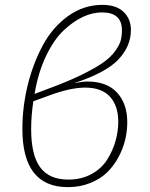

<svg xmlns="http://www.w3.org/2000/svg" viewBox="-20 -759 615 789"><path d="M339 -424Q419 -424 461 -378.5Q503 -333 503 -257Q503 -221 494.5 -185Q486 -149 467 -113.5Q448 -78 420.5 -51Q393 -24 351 -7Q309 10 259 10Q72 10 72 -229Q72 -319 93.5 -407.5Q115 -496 155 -571Q195 -646 259 -692.5Q323 -739 401 -739Q458 -739 488 -710Q518 -681 518 -636Q518 -569 466.5 -514.5Q415 -460 284 -417Q319 -424 339 -424ZM399 -708Q361 -708 321.5 -690Q282 -672 242 -634.5Q202 -597 169.5 -529.5Q137 -462 122 -373L180 -395Q259 -424 316 -452Q373 -480 404.5 -502.5Q436 -525 453.5 -549.5Q471 -574 476 -592.5Q481 -611 481 -635Q481 -708 399 -708ZM261 -21Q315 -21 356.5 -44Q398 -67 421 -104Q444 -141 455 -180.5Q466 -220 466 -258Q466 -324 432 -361.5Q398 -399 330 -399Q267 -399 175 -364L117 -343Q108 -283 108 -228Q108 -122 145 -71.5Q182 -21 261 -21Z"/></svg>

Font: Fira Sans UltraLight
Style: Italic
Weight: 200
Italic angle: -8°
Designer: Carrois Corporate & Edenspiekermann AG
Foundry: Carrois Corporate GbR & Edenspiekermann AG
Version: Version 4.203;PS 004.203;hotconv 1.0.88;makeotf.lib2.5.64775